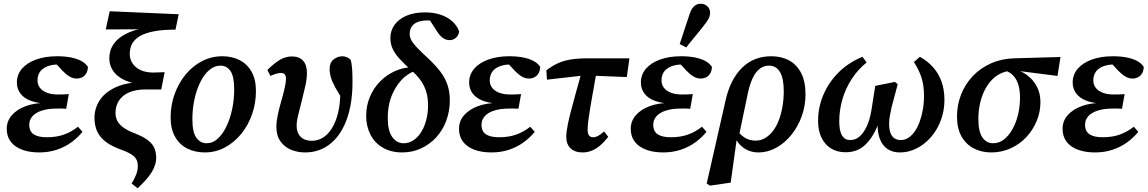

<svg xmlns="http://www.w3.org/2000/svg" viewBox="-20 -799 6120 1024"><path d="M189 14Q137 14 98 -0.5Q59 -15 37.5 -43Q16 -71 16 -112Q16 -154 43.5 -185Q71 -216 117.5 -233Q164 -250 220 -250L218 -247Q172 -250 139 -263.5Q106 -277 88 -301.5Q70 -326 70 -359Q70 -401 97 -432.5Q124 -464 172.5 -481.5Q221 -499 284 -499Q328 -499 361 -492Q394 -485 416 -472.5Q438 -460 449 -442Q448 -412 431 -396Q414 -380 389 -380Q369 -380 350 -391.5Q331 -403 312 -423L268 -471H361L364 -448Q344 -453 327 -454Q310 -455 290 -455Q257 -455 232 -445Q207 -435 193.5 -416.5Q180 -398 180 -370Q180 -347 193.5 -330Q207 -313 231.5 -304Q256 -295 289 -295Q309 -295 319.5 -295.5Q330 -296 347 -297L333 -219Q324 -220 311 -220Q298 -220 284 -220Q237 -220 204 -209.5Q171 -199 153.5 -179.5Q136 -160 136 -134Q136 -98 160 -82.5Q184 -67 230 -67Q281 -67 320.5 -81Q360 -95 396 -123L420 -96Q393 -63 358.5 -38.5Q324 -14 281.5 0Q239 14 189 14Z M714 205 682 180Q697 155 706 132.5Q715 110 715 86Q715 68 708.5 53.5Q702 39 683 26Q664 13 628 0Q578 -18 546.5 -41Q515 -64 499.5 -95.5Q484 -127 484 -171Q484 -220 510 -261.5Q536 -303 588.5 -329.5Q641 -356 719 -361V-351Q669 -358 634 -377Q599 -396 581 -424.5Q563 -453 563 -487Q563 -524 578.5 -552Q594 -580 621.5 -600Q649 -620 685.5 -633Q722 -646 763 -651L759 -643L544 -642L565 -739L933 -723L916 -641Q848 -641 801 -632Q754 -623 725.5 -606Q697 -589 684.5 -565.5Q672 -542 672 -511Q672 -484 686.5 -461.5Q701 -439 729 -425.5Q757 -412 799 -412Q813 -412 826.5 -413Q840 -414 858 -414L840 -322H758Q705 -322 669 -306.5Q633 -291 614.5 -262.5Q596 -234 596 -197Q596 -173 606 -154Q616 -135 638.5 -118.5Q661 -102 701 -87Q747 -69 771 -49.5Q795 -30 804 -7.5Q813 15 813 43Q813 80 789.5 118.5Q766 157 714 205Z M1072 14Q1021 14 979.5 -6.5Q938 -27 914 -69Q890 -111 890 -172Q890 -238 911 -296.5Q932 -355 969.5 -401Q1007 -447 1057.5 -473Q1108 -499 1166 -499Q1218 -499 1258.5 -478Q1299 -457 1322 -416Q1345 -375 1345 -313Q1345 -249 1324.5 -190Q1304 -131 1266.5 -85Q1229 -39 1179.5 -12.5Q1130 14 1072 14ZM1082 -35Q1115 -35 1142 -60Q1169 -85 1188.5 -126.5Q1208 -168 1218.5 -218.5Q1229 -269 1229 -321Q1229 -392 1209 -420.5Q1189 -449 1156 -449Q1123 -449 1095.5 -425Q1068 -401 1048 -360.5Q1028 -320 1017 -269Q1006 -218 1006 -164Q1006 -93 1027.5 -64Q1049 -35 1082 -35Z M1607 14Q1567 14 1532 -0.5Q1497 -15 1475.5 -45.5Q1454 -76 1454 -123Q1454 -151 1461.5 -186.5Q1469 -222 1479.5 -258Q1490 -294 1497.5 -326Q1505 -358 1505 -379Q1505 -395 1498.5 -402.5Q1492 -410 1478 -410Q1467 -410 1453.5 -406Q1440 -402 1422 -394L1406 -426Q1446 -465 1475.5 -481.5Q1505 -498 1537 -498Q1576 -498 1596.5 -475Q1617 -452 1617 -410Q1617 -380 1608.5 -341Q1600 -302 1589.5 -261.5Q1579 -221 1570.5 -186.5Q1562 -152 1562 -129Q1562 -91 1583.5 -69.5Q1605 -48 1643 -48Q1674 -48 1701.5 -64.5Q1729 -81 1750 -114.5Q1771 -148 1783 -197Q1795 -246 1795 -311Q1795 -330 1794 -347Q1793 -364 1792 -383L1823 -350L1814 -258Q1785 -302 1768.5 -332Q1752 -362 1745 -385.5Q1738 -409 1738 -432Q1738 -465 1759 -482Q1780 -499 1808 -499Q1822 -498 1833 -492.5Q1844 -487 1851 -479Q1856 -457 1858 -431.5Q1860 -406 1860 -361Q1860 -293 1849 -235Q1838 -177 1816.5 -131Q1795 -85 1764 -52.5Q1733 -20 1693.5 -3Q1654 14 1607 14Z M2125 14Q2066 14 2022.5 -11Q1979 -36 1956 -80.5Q1933 -125 1933 -180Q1933 -236 1953 -283Q1973 -330 2007.5 -365Q2042 -400 2087 -420Q2132 -440 2182 -441L2186 -451L2217 -425Q2176 -421 2137 -387.5Q2098 -354 2073 -298Q2048 -242 2048 -169Q2048 -103 2071.5 -69Q2095 -35 2133 -35Q2161 -35 2185 -51Q2209 -67 2226 -94Q2243 -121 2253 -158Q2263 -195 2263 -236Q2263 -275 2254 -307Q2245 -339 2225.5 -367.5Q2206 -396 2175 -423Q2136 -458 2110.5 -486Q2085 -514 2073.5 -540Q2062 -566 2062 -596Q2062 -636 2084.5 -667Q2107 -698 2148.5 -715.5Q2190 -733 2246 -733Q2294 -733 2331.5 -720Q2369 -707 2394 -683.5Q2419 -660 2429 -631Q2425 -609 2411 -597Q2397 -585 2378 -585Q2358 -585 2341.5 -597Q2325 -609 2310 -633L2259 -712L2321 -706L2339 -664Q2325 -675 2312.5 -680.5Q2300 -686 2287 -688Q2274 -690 2259 -690Q2227 -690 2206 -681Q2185 -672 2175 -656Q2165 -640 2165 -618Q2165 -602 2173 -586Q2181 -570 2202 -547.5Q2223 -525 2261 -490Q2302 -452 2328.5 -417Q2355 -382 2367 -345Q2379 -308 2379 -265Q2379 -206 2360 -155Q2341 -104 2306.5 -66.5Q2272 -29 2225.5 -7.5Q2179 14 2125 14Z M2601 14Q2549 14 2510 -0.5Q2471 -15 2449.5 -43Q2428 -71 2428 -112Q2428 -154 2455.5 -185Q2483 -216 2529.5 -233Q2576 -250 2632 -250L2630 -247Q2584 -250 2551 -263.5Q2518 -277 2500 -301.5Q2482 -326 2482 -359Q2482 -401 2509 -432.5Q2536 -464 2584.5 -481.5Q2633 -499 2696 -499Q2740 -499 2773 -492Q2806 -485 2828 -472.5Q2850 -460 2861 -442Q2860 -412 2843 -396Q2826 -380 2801 -380Q2781 -380 2762 -391.5Q2743 -403 2724 -423L2680 -471H2773L2776 -448Q2756 -453 2739 -454Q2722 -455 2702 -455Q2669 -455 2644 -445Q2619 -435 2605.5 -416.5Q2592 -398 2592 -370Q2592 -347 2605.5 -330Q2619 -313 2643.5 -304Q2668 -295 2701 -295Q2721 -295 2731.5 -295.5Q2742 -296 2759 -297L2745 -219Q2736 -220 2723 -220Q2710 -220 2696 -220Q2649 -220 2616 -209.5Q2583 -199 2565.5 -179.5Q2548 -160 2548 -134Q2548 -98 2572 -82.5Q2596 -67 2642 -67Q2693 -67 2732.5 -81Q2772 -95 2808 -123L2832 -96Q2805 -63 2770.5 -38.5Q2736 -14 2693.5 0Q2651 14 2601 14Z M2897 -374 2894 -424Q2924 -447 2954 -461Q2984 -475 3022.5 -481.5Q3061 -488 3116 -488H3337L3323 -388L3126 -396H3089ZM3087 14Q3046 14 3023 -8Q3000 -30 3000 -70Q3000 -82 3002 -98Q3004 -114 3009 -139Q3014 -164 3024 -202.5Q3034 -241 3049.5 -297.5Q3065 -354 3087 -433L3165 -435Q3152 -360 3142.5 -308Q3133 -256 3127.5 -221.5Q3122 -187 3119 -165.5Q3116 -144 3115 -131Q3114 -118 3114 -108Q3114 -86 3121.5 -76.5Q3129 -67 3143 -67Q3157 -67 3171 -75Q3185 -83 3202 -98L3224 -69Q3202 -41 3180 -22.5Q3158 -4 3135 5Q3112 14 3087 14Z M3517 14Q3465 14 3426 -0.5Q3387 -15 3365.5 -43Q3344 -71 3344 -112Q3344 -154 3371.5 -185Q3399 -216 3445.5 -233Q3492 -250 3548 -250L3546 -247Q3500 -250 3467 -263.5Q3434 -277 3416 -301.5Q3398 -326 3398 -359Q3398 -401 3425 -432.5Q3452 -464 3500.5 -481.5Q3549 -499 3612 -499Q3656 -499 3689 -492Q3722 -485 3744 -472.5Q3766 -460 3777 -442Q3776 -412 3759 -396Q3742 -380 3717 -380Q3697 -380 3678 -391.5Q3659 -403 3640 -423L3596 -471H3689L3692 -448Q3672 -453 3655 -454Q3638 -455 3618 -455Q3585 -455 3560 -445Q3535 -435 3521.5 -416.5Q3508 -398 3508 -370Q3508 -347 3521.5 -330Q3535 -313 3559.5 -304Q3584 -295 3617 -295Q3637 -295 3647.5 -295.5Q3658 -296 3675 -297L3661 -219Q3652 -220 3639 -220Q3626 -220 3612 -220Q3565 -220 3532 -209.5Q3499 -199 3481.5 -179.5Q3464 -160 3464 -134Q3464 -98 3488 -82.5Q3512 -67 3558 -67Q3609 -67 3648.5 -81Q3688 -95 3724 -123L3748 -96Q3721 -63 3686.5 -38.5Q3652 -14 3609.5 0Q3567 14 3517 14ZM3605 -564Q3618 -603 3631 -643Q3644 -683 3657 -721Q3664 -743 3673 -755.5Q3682 -768 3693 -773.5Q3704 -779 3716 -779Q3738 -779 3752.5 -765.5Q3767 -752 3767 -731Q3767 -714 3759 -699Q3751 -684 3734 -663Q3711 -633 3687 -604.5Q3663 -576 3640 -546Z M3767 191 3749 180 3851 -269Q3876 -377 3938 -438Q4000 -499 4094 -499Q4148 -499 4189 -476.5Q4230 -454 4253 -409Q4276 -364 4276 -296Q4276 -234 4255.5 -178Q4235 -122 4199.5 -78.5Q4164 -35 4119 -10.5Q4074 14 4025 14Q3977 14 3940.5 -14.5Q3904 -43 3890 -95L3905 -114Q3924 -83 3950 -66Q3976 -49 4010 -49Q4036 -49 4058.5 -61.5Q4081 -74 4100 -97.5Q4119 -121 4132 -153.5Q4145 -186 4152.5 -226.5Q4160 -267 4160 -314Q4160 -382 4139.5 -415.5Q4119 -449 4081 -449Q4055 -449 4033.5 -433.5Q4012 -418 3996 -386Q3980 -354 3969 -304L3921 -74L3911 -70L3877 175Z M4490 13Q4444 13 4411.5 -7.5Q4379 -28 4361 -65.5Q4343 -103 4343 -155Q4343 -212 4360 -263.5Q4377 -315 4408 -360Q4439 -405 4483 -440Q4527 -475 4580 -496L4602 -466Q4555 -428 4522 -377Q4489 -326 4472.5 -268.5Q4456 -211 4456 -152Q4456 -100 4471 -76Q4486 -52 4514 -52Q4543 -52 4565 -71.5Q4587 -91 4603 -126Q4619 -161 4627 -208L4648 -341L4753 -362L4768 -350L4736 -231Q4730 -205 4726 -182Q4722 -159 4722 -140Q4722 -110 4729 -90.5Q4736 -71 4750.5 -61.5Q4765 -52 4785 -52Q4805 -52 4823.5 -63.5Q4842 -75 4857.5 -96.5Q4873 -118 4884 -147.5Q4895 -177 4901.5 -212.5Q4908 -248 4908 -288Q4908 -344 4894.5 -385.5Q4881 -427 4854 -468L4886 -496Q4926 -474 4955.5 -441.5Q4985 -409 5001 -365Q5017 -321 5017 -266Q5017 -221 5005 -179.5Q4993 -138 4971 -103Q4949 -68 4919.5 -42Q4890 -16 4854 -1Q4818 14 4780 14Q4740 14 4713 -4.5Q4686 -23 4672.5 -58Q4659 -93 4661 -143H4666Q4640 -72 4597.5 -29.5Q4555 13 4490 13Z M5267 14Q5215 14 5173.5 -7.5Q5132 -29 5108 -71.5Q5084 -114 5084 -177Q5084 -240 5106 -295.5Q5128 -351 5168.5 -393.5Q5209 -436 5265 -461Q5321 -486 5388 -488L5636 -495L5620 -394L5401 -422H5374Q5339 -419 5311.5 -404.5Q5284 -390 5263 -365.5Q5242 -341 5227.5 -309.5Q5213 -278 5205.5 -241Q5198 -204 5198 -164Q5198 -97 5219.5 -66Q5241 -35 5277 -35Q5308 -35 5334 -55Q5360 -75 5379.5 -109.5Q5399 -144 5409.5 -187.5Q5420 -231 5420 -278Q5420 -316 5412 -344.5Q5404 -373 5387 -392.5Q5370 -412 5344 -422L5375 -434Q5421 -425 5455.5 -400Q5490 -375 5509.5 -338Q5529 -301 5529 -255Q5529 -201 5508.5 -152.5Q5488 -104 5452.5 -66.5Q5417 -29 5369 -7.5Q5321 14 5267 14Z M5820 14Q5768 14 5729 -0.5Q5690 -15 5668.5 -43Q5647 -71 5647 -112Q5647 -154 5674.5 -185Q5702 -216 5748.5 -233Q5795 -250 5851 -250L5849 -247Q5803 -250 5770 -263.5Q5737 -277 5719 -301.5Q5701 -326 5701 -359Q5701 -401 5728 -432.5Q5755 -464 5803.5 -481.5Q5852 -499 5915 -499Q5959 -499 5992 -492Q6025 -485 6047 -472.5Q6069 -460 6080 -442Q6079 -412 6062 -396Q6045 -380 6020 -380Q6000 -380 5981 -391.5Q5962 -403 5943 -423L5899 -471H5992L5995 -448Q5975 -453 5958 -454Q5941 -455 5921 -455Q5888 -455 5863 -445Q5838 -435 5824.5 -416.5Q5811 -398 5811 -370Q5811 -347 5824.5 -330Q5838 -313 5862.5 -304Q5887 -295 5920 -295Q5940 -295 5950.5 -295.5Q5961 -296 5978 -297L5964 -219Q5955 -220 5942 -220Q5929 -220 5915 -220Q5868 -220 5835 -209.5Q5802 -199 5784.5 -179.5Q5767 -160 5767 -134Q5767 -98 5791 -82.5Q5815 -67 5861 -67Q5912 -67 5951.5 -81Q5991 -95 6027 -123L6051 -96Q6024 -63 5989.5 -38.5Q5955 -14 5912.5 0Q5870 14 5820 14Z"/></svg>

Font: Source Serif 4 18pt SemiBold
Style: Italic
Weight: 600
Italic angle: -12°
Designer: Frank Grießhammer
Foundry: Adobe Systems Incorporated
Version: Version 4.004;hotconv 1.0.116;makeotfexe 2.5.65601